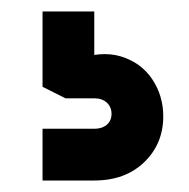

<svg xmlns="http://www.w3.org/2000/svg" viewBox="-20 -42 328 334"><path d="M54 272V182H144Q157.5 182 165.8 175Q174 168 174 156Q174 144 165.8 136.5Q157.5 129 144 129H94L54 109V-22H144V84L108 63Q155.5 45.5 190.5 56.2Q225.5 67 244.8 95.8Q264 124.5 264 160.5Q264 208 231 240Q198 272 144 272Z"/></svg>

Font: Mohave Light
Style: Regular
Weight: 300
Designer: Gumpita Rahayu
Foundry: Tokotype
Version: Version 2.003